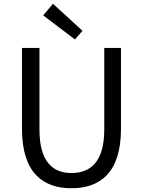

<svg xmlns="http://www.w3.org/2000/svg" viewBox="-20 -989 761 1022"><path d="M360 13C510 13 624 -67 624 -303V-734H535V-300C535 -123 458 -68 360 -68C265 -68 190 -123 190 -300V-734H97V-303C97 -67 211 13 360 13ZM379 -779 419 -825 262 -969 210 -907Z"/></svg>

Font: Source Han Sans HK
Style: Regular
Weight: 400
Designer: Ryoko NISHIZUKA 西塚涼子 (kana, bopomofo & ideographs); Paul D. Hunt (Latin, Greek & Cyrillic); Sandoll Communications 산돌커뮤니
Foundry: Adobe
Version: Version 2.000;hotconv 1.0.107;makeotfexe 2.5.65593